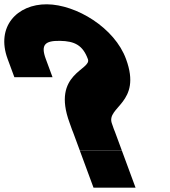

<svg xmlns="http://www.w3.org/2000/svg" viewBox="-260 -805 793 893"><path d="M142.9 -19 111.5 -104H307L338.4 -19L339.1 -17L370.5 68H175L143.6 -17ZM-47.1 -531 -15.7 -446H-193.2L-224.6 -531C-279.9 -681 -180.2 -786 -41.8 -785C94.2 -784 273.5 -676 326.3 -530C402.3 -324 231.4 -309 260.6 -230L261 -229C267.2 -209 271.6 -200 275.3 -190L306.7 -105H111.2L79.8 -190C79.1 -192 73.9 -203 63.6 -234C-21.6 -465 167.6 -479 148.8 -530C125.2 -594 87.9 -614 18.6 -615C-50.8 -616 -71.4 -597 -47.1 -531Z"/></svg>

Font: Nordica Plus
Style: NordicaClassicBkExtOpObl
Weight: 900
Version: Version 1.01